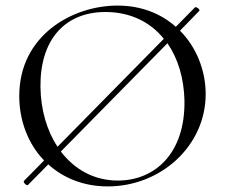

<svg xmlns="http://www.w3.org/2000/svg" viewBox="-20 -656 811 688"><path d="M625 -546 694 -617C699 -622 682 -633 679 -630L610 -560C557 -607 487 -636 401 -636C239 -636 49 -529 49 -312C49 -223 81 -140 138 -81L66 -8C61 -3 76 11 80 7L153 -67C207 -18 280 12 366 12C556 12 717 -133 717 -319C717 -403 684 -487 625 -546ZM125 -344C123 -512 211 -613 358 -613C447 -613 519 -577 567 -517L186 -130C148 -188 126 -263 125 -344ZM402 -9C317 -9 247 -49 198 -113L580 -501C618 -446 639 -376 641 -296C644 -106 535 -9 402 -9Z"/></svg>

Font: Cormorant SC
Style: Regular
Weight: 400
Designer: Christian Thalmann (Catharsis Fonts)
Version: Version 1.000;PS 001.000;hotconv 1.0.70;makeotf.lib2.5.58329